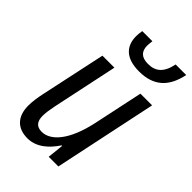

<svg xmlns="http://www.w3.org/2000/svg" viewBox="-230 -844 940 940"><g transform="rotate(45 240.0 -374.5)"><path d="M304 -608C406 -608 460 -661 480 -759H407C393 -691 361 -665 309 -665C262 -665 243 -688 243 -726C243 -737 245 -747 246 -759H176C174 -749 172 -733 172 -721C172 -653 211 -608 304 -608ZM149 10C212 10 259 -34 292 -84H296L287 0H354L467 -536H386L331 -277C299 -129 237 -62 176 -62C139 -62 124 -84 124 -121C124 -141 128 -166 134 -196L206 -536H123L50 -195C44 -166 39 -135 39 -107C39 -31 80 10 149 10Z"/></g></svg>

Font: Noto Sans Display SemiCondensed
Style: Italic
Weight: 400
Width: 4
Italic angle: -12°
Designer: Monotype Design Team
Foundry: Monotype Imaging Inc.
Version: Version 1.900